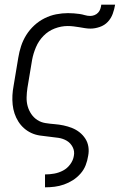

<svg xmlns="http://www.w3.org/2000/svg" viewBox="-20 -584 540 819"><path d="M172 215V160H173Q192 160 211.5 156.5Q231 153 249 143.5Q267 134 279.5 117Q292 100 295 81Q299 61 290 43.5Q281 26 265 16.5Q249 7 229.5 4Q210 1 189.5 -1Q169 -3 149.5 -6Q130 -9 113 -17Q96 -25 82 -37.5Q68 -50 58 -66Q48 -82 42 -100Q36 -118 34 -137.5Q32 -157 33 -177Q34 -197 38 -218L58 -338Q62 -363 70 -387.5Q78 -412 92 -434.5Q106 -457 126 -475.5Q146 -494 170 -506Q194 -518 219.5 -523Q245 -528 270 -528Q283 -528 295 -527Q307 -526 318.5 -524.5Q330 -523 341.5 -519.5Q353 -516 365 -516Q374 -516 383 -519.5Q392 -523 398.5 -530Q405 -537 408 -546Q411 -555 412 -564H471Q468 -545 461 -525.5Q454 -506 440 -491Q426 -476 405.5 -469Q385 -462 366 -462Q354 -462 342 -464Q330 -466 318 -468Q306 -470 293.5 -471.5Q281 -473 269 -473Q241 -473 213.5 -462.5Q186 -452 165.5 -431Q145 -410 133.5 -383Q122 -356 117 -329L97 -209Q94 -189 93.5 -169Q93 -149 98 -131Q103 -113 113.5 -97.5Q124 -82 139.5 -72Q155 -62 174 -59Q193 -56 212.5 -54.5Q232 -53 251 -49Q270 -45 287.5 -38Q305 -31 319.5 -19.5Q334 -8 344 7.5Q354 23 357 42Q360 61 356 81Q353 101 345.5 120.5Q338 140 323.5 156.5Q309 173 291 184.5Q273 196 253 203Q233 210 213 212.5Q193 215 173 215Z"/></svg>

Font: Iosevka Term Curly Light
Style: Italic
Weight: 300
Italic angle: -9°
Designer: Belleve Invis
Foundry: Belleve Invis
Version: Version 32.3.0